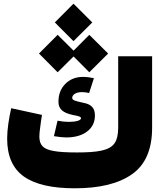

<svg xmlns="http://www.w3.org/2000/svg" viewBox="-20 -1016 889 1036"><path d="M376.5 -793.9 478 -895 376.5 -996.1 275.9 -895ZM291 -626 377 -711.4 461.9 -626 563.5 -727.1 461.9 -828.1 377 -742.7 291 -828.1 190.4 -727.1ZM336.9 -274.4C384.3 -274.4 422.4 -285.2 450.2 -306.6C478 -327.6 492.2 -356.4 492.2 -392.6C492.2 -432.1 474.1 -453.1 429.7 -461.4C405.3 -466.3 389.2 -470.7 381.3 -474.1C373.5 -477.5 369.6 -481.9 369.6 -487.8C369.6 -505.9 391.6 -519 420.9 -519C433.6 -519 446.8 -517.6 460.9 -514.2L486.8 -594.2C465.8 -598.6 446.3 -601.1 427.7 -601.1C389.2 -601.1 357.4 -588.4 332.5 -563.5C307.6 -538.6 295.4 -506.3 295.4 -466.8C295.4 -427.7 319.3 -406.7 374 -395.5C408.7 -389.2 417 -385.3 417 -377.9C417 -366.2 390.1 -358.4 350.6 -358.4C332.5 -358.4 312.5 -360.4 290.5 -364.7L271 -281.2C298.3 -276.9 320.3 -274.4 336.9 -274.4ZM394.5 -193.4C340.3 -193.4 298.8 -195.8 270 -201.2C211.4 -210.9 192.4 -234.9 192.4 -279.8C192.4 -291.5 193.8 -309.1 197.3 -332C200.2 -355 203.1 -376.5 206.5 -396L40.5 -432.1C28.3 -378.9 18.6 -317.4 18.6 -268.1C18.6 -173.8 48.8 -106 108.9 -63.5C168.9 -21 260.3 0 383.8 0C518.1 0 621.6 -25.4 693.4 -76.7C765.1 -127.4 800.8 -210.9 800.8 -326.7V-712.4H617.7V-326.7C617.7 -289.1 610.8 -260.7 597.2 -241.7C569.3 -203.6 506.3 -193.4 394.5 -193.4Z"/></svg>

Font: Estedad Black
Style: Regular
Weight: 900
Designer: Amin Abedi
Version: Version 7.3